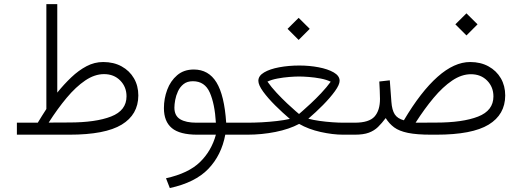

<svg xmlns="http://www.w3.org/2000/svg" viewBox="-20 -658 2551 938"><path d="M164.6 -58.6Q174.8 -75.7 185.3 -92.3Q195.8 -108.9 206.5 -125.5V-637.7H259.8V-205.6Q292.5 -246.1 328.1 -280Q363.8 -314 402.6 -334.5Q441.4 -355 483.9 -355Q535.6 -355 574.2 -333.7Q612.8 -312.5 634.3 -275.6Q655.8 -238.8 655.8 -191.4Q655.3 -98.1 574.5 -49.1Q493.7 0 318.8 0H62.5V-58.6ZM316.9 -59.6Q447.8 -59.6 522.9 -88.9Q598.1 -118.2 598.1 -187.5Q598.1 -233.4 567.4 -264.6Q536.6 -295.9 488.3 -295.9Q442.4 -295.9 396.5 -264.9Q350.6 -233.9 305.9 -180.4Q261.2 -127 217.8 -59.1Z M926.8 -318.4Q999 -318.4 1037.6 -255.4Q1076.2 -192.4 1085 -58.6H1155.8V0H1080.6Q1062 100.1 997.8 167Q933.6 233.9 809.6 260.7L791 212.9Q900.9 188.5 957 133.8Q1013.2 79.1 1034.7 0H943.8Q858.4 0 819.6 -32.2Q780.8 -64.5 780.8 -129.9Q780.8 -176.3 796.9 -219.5Q813 -262.7 845.5 -290.5Q877.9 -318.4 926.8 -318.4ZM1034.7 -58.6Q1029.3 -150.4 1004.9 -205.8Q980.5 -261.2 922.4 -261.2Q894.5 -261.2 877 -247.3Q859.4 -233.4 849.6 -212.2Q839.8 -190.9 835.9 -169.4Q832 -147.9 832 -132.3Q832 -92.3 860.4 -75.4Q888.7 -58.6 939 -58.6Z M1384.8 -517.1 1439 -570.8 1493.2 -517.1 1439 -462.9ZM1486.3 -78.1Q1509.3 -71.8 1540.5 -67.4Q1571.8 -63 1603 -60.8Q1634.3 -58.6 1656.2 -58.6H1678.7V0H1656.2Q1606 0 1546.6 -13.2Q1487.3 -26.4 1441.4 -52.7Q1393.1 -26.9 1325.7 -13.4Q1258.3 0 1188.5 0H1136.2V-58.6H1189.9Q1221.2 -58.6 1258.5 -60.5Q1295.9 -62.5 1332.3 -66.7Q1368.7 -70.8 1396 -77.1Q1360.4 -107.4 1324.7 -142.8Q1289.1 -178.2 1265.6 -210.4Q1242.2 -242.7 1242.2 -263.2Q1242.2 -287.6 1270.3 -304.2Q1298.3 -320.8 1344.2 -329.3Q1390.1 -337.9 1442.4 -337.9Q1491.7 -337.9 1536.6 -329.3Q1581.5 -320.8 1610.4 -304.2Q1639.2 -287.6 1639.2 -263.2Q1639.2 -244.1 1616.2 -212.4Q1593.3 -180.7 1558.1 -145Q1522.9 -109.4 1486.3 -78.1ZM1440.9 -284.2Q1421.4 -284.2 1393.1 -282Q1364.7 -279.8 1335.9 -274.4Q1307.1 -269 1286.6 -259.3Q1305.7 -231.9 1331.8 -204.1Q1357.9 -176.3 1382.8 -152.8Q1407.7 -129.4 1424.3 -115.2Q1440.9 -101.1 1440.9 -101.1Q1440.9 -101.1 1457.5 -115.5Q1474.1 -129.9 1499 -153.1Q1523.9 -176.3 1550 -204.1Q1576.2 -231.9 1595.7 -258.8Q1574.7 -269 1546.1 -274.4Q1517.6 -279.8 1489 -282Q1460.4 -284.2 1440.9 -284.2ZM1668.2 0V-58.6H1712.9V0Z M2204.6 -539.1 2258.8 -592.8 2313 -539.1 2258.8 -484.9ZM1953.1 -70.3Q2036.1 -210.4 2117.7 -282.7Q2199.2 -355 2276.9 -355Q2328.1 -355 2366.7 -333.7Q2405.3 -312.5 2426.8 -275.6Q2448.2 -238.8 2448.2 -191.4Q2447.8 -98.1 2367.2 -49.1Q2286.6 0 2111.3 0H2086.4Q2015.6 0 1972.9 -8.8Q1930.2 -17.6 1905.8 -35.6Q1881.3 -53.7 1864.3 -81.1Q1845.2 -55.7 1826.7 -37.6Q1808.1 -19.5 1782 -9.8Q1755.9 0 1712.9 0H1693.4L1693.8 -58.6H1712.9Q1782.7 -58.6 1809.6 -88.4Q1836.4 -118.2 1836.4 -174.8Q1836.4 -193.8 1835.2 -216.8Q1834 -239.7 1833 -259.8L1884.3 -265.6L1892.1 -160.6Q1895 -120.6 1908.4 -99.6Q1921.9 -78.6 1953.1 -70.3ZM2109.4 -59.1Q2240.2 -59.1 2315.4 -88.4Q2390.6 -117.7 2390.6 -187Q2390.6 -232.9 2359.9 -264.2Q2329.1 -295.4 2280.8 -295.4Q2234.9 -295.4 2189 -264.4Q2143.1 -233.4 2098.4 -179.9Q2053.7 -126.5 2010.3 -58.6Z"/></svg>

Font: Vazir Thin FD-WOL-UI
Style: Thin-FD-WOL-UI
Weight: 100
Designer: Saber Rastikerdar
Foundry: Saber Rastikerdar
Version: Version 30.1.0